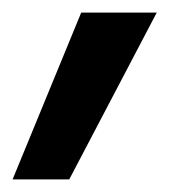

<svg xmlns="http://www.w3.org/2000/svg" viewBox="-56 -155 269 305"><path d="M73 -135H193L54 130H-36Z"/></svg>

Font: Cairo SemiBold
Style: Italic
Weight: 600
Italic angle: -13°
Designer: Mohamed Gaber, Accademia di Belle Arti di Urbino and others
Foundry: Kief Type Foundry, Accademia di Belle Arti di Urbino and others
Version: Version 3.011